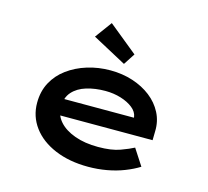

<svg xmlns="http://www.w3.org/2000/svg" viewBox="-113 -928 1157 1069"><g transform="rotate(15 465.5 -393.5)"><path d="M482 10Q373 10 290 -25Q207 -60 161.5 -121.5Q116 -183 116 -261Q116 -327 143.5 -378.5Q171 -430 220 -466Q269 -502 332 -521.5Q395 -541 465 -541Q534 -541 594 -521.5Q654 -502 699 -467Q744 -432 769 -383.5Q794 -335 792 -277L791 -226H226L203 -320H674L658 -302V-324Q654 -353 626.5 -375Q599 -397 557 -410Q515 -423 467 -423Q408 -423 358.5 -408Q309 -393 279.5 -360Q250 -327 250 -272Q250 -225 282 -189Q314 -153 372 -132Q430 -111 507 -111Q584 -111 633 -129Q682 -147 708 -161L769 -67Q734 -45 688 -27Q642 -9 589.5 0.5Q537 10 482 10ZM527 -595 332 -700 403 -797 570 -661Z"/></g></svg>

Font: Lexend Zetta SemiBold
Style: Regular
Weight: 600
Designer: Bonnie Shaver-Troup, Thomas Jockin
Foundry: Lexend
Version: Version 1.007